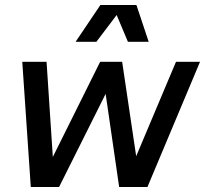

<svg xmlns="http://www.w3.org/2000/svg" viewBox="-20 -747 836 767"><path d="M103 0H216L402 -372L456 0H569L779 -500H683L524 -123L468 -500H380L191 -120L166 -500H69ZM282 -580H365L446 -687L491 -580H574L525 -727H381Z"/></svg>

Font: Uncut Sans Medium
Style: Italic
Weight: 500
Italic angle: -10°
Designer: Kasper Nordkvist
Foundry: Uncut Type
Version: Version 1.111;FEAKit 1.0